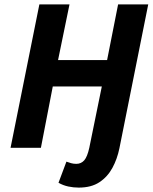

<svg xmlns="http://www.w3.org/2000/svg" viewBox="-20 -672 694 873"><path d="M338 181Q314 181 290.5 176Q267 171 246 159L282 63Q293 67 303.5 70Q314 73 327 73Q349 73 363 57Q377 41 386 0L443 -279H220L166 0H28L159 -652H296L244 -399H467L517 -652H654L523 2Q513 51 491 91.5Q469 132 432 156.5Q395 181 338 181Z"/></svg>

Font: Source Sans 3
Style: Bold Italic
Weight: 700
Italic angle: -11°
Designer: Paul D. Hunt
Foundry: Adobe
Version: Version 3.052;hotconv 1.1.0;makeotfexe 2.6.0